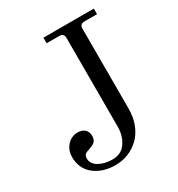

<svg xmlns="http://www.w3.org/2000/svg" viewBox="-174 -825 887 957"><g transform="rotate(-30 270.0 -347.0)"><path d="M44 -125Q44 -155 58 -177Q72 -199 90.5 -208.5Q109 -218 127 -218Q156 -218 170 -203.5Q184 -189 184 -168Q184 -146 173 -135Q162 -124 136 -116Q119 -111 111.5 -104Q104 -97 104 -82Q104 -51 136 -32.5Q168 -14 214 -14Q264 -14 290.5 -52Q317 -90 317 -143V-653Q317 -667 310.5 -673.5Q304 -680 290 -680H218V-712H508V-680H436Q422 -680 415.5 -673.5Q409 -667 409 -653V-194Q409 -144 393 -103.5Q377 -63 349.5 -36.5Q322 -10 287 4Q252 18 214 18Q140 18 92 -20Q44 -58 44 -125Z"/></g></svg>

Font: Old Standard TT
Style: Regular
Weight: 400
Designer: Alexey Kryukov <alexios@thessalonica.org.ru>
Version: Version 2.2